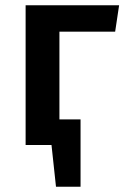

<svg xmlns="http://www.w3.org/2000/svg" viewBox="-20 -549 471 727"><path d="M431 -529H77V0H175L192 158H285V-97H205V-429H416Z"/></svg>

Font: Fira Sans Medium
Style: Regular
Weight: 500
Designer: Carrois Corporate & Edenspiekermann AG
Foundry: Carrois Corporate GbR & Edenspiekermann AG
Version: Version 4.203